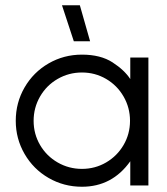

<svg xmlns="http://www.w3.org/2000/svg" viewBox="-20 -706 635 731"><path d="M545 -487V0H476V-92Q407 5 292 5Q223 5 165 -28.5Q107 -62 73.5 -120Q40 -178 40 -246Q40 -315 73.5 -373Q107 -431 165 -464.5Q223 -498 292 -498Q363 -498 408.5 -468.5Q454 -439 476 -405V-487ZM475 -246Q475 -296 450.5 -338.5Q426 -381 384 -405.5Q342 -430 292 -430Q242 -430 199.5 -405.5Q157 -381 132.5 -338.5Q108 -296 108 -246Q108 -196 132.5 -154Q157 -112 199.5 -87.5Q242 -63 292 -63Q342 -63 384 -87.5Q426 -112 450.5 -154Q475 -196 475 -246ZM323 -549H261L216 -686H284Z"/></svg>

Font: Sulphur Point
Style: Regular
Weight: 400
Designer: Noponies / Dale Sattler
Foundry: Noponies
Version: Version 1.000; ttfautohint (v1.8)